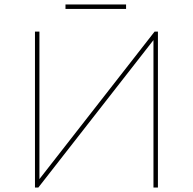

<svg xmlns="http://www.w3.org/2000/svg" viewBox="-20 -842 866 862"><path d="M137 0V-700H157V-38L674 -700H689V0H669V-662L152 0ZM274 -802V-822H546V-802Z"/></svg>

Font: Montserrat Thin
Style: Regular
Weight: 100
Designer: Julieta Ulanovsky
Foundry: Julieta Ulanovsky
Version: Version 9.000